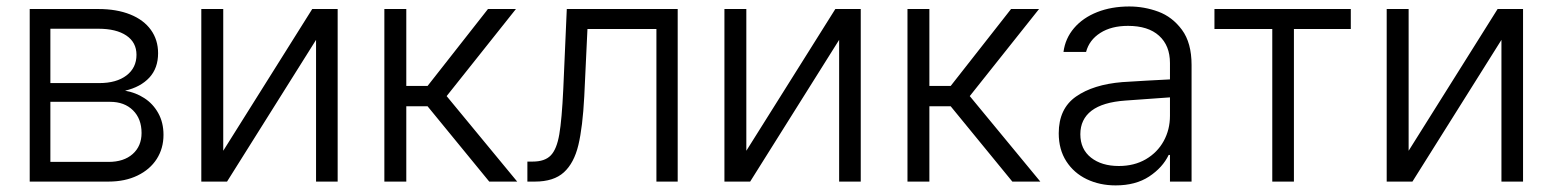

<svg xmlns="http://www.w3.org/2000/svg" viewBox="-20 -558 4772 590"><path d="M71.3 -530.3H282.2Q338.4 -530.3 379.9 -513.7Q421.4 -497.1 443.6 -466.3Q465.8 -435.5 465.8 -394.5Q465.8 -348.6 439 -319.6Q412.1 -290.5 364.3 -279.3Q396.5 -273.9 423.3 -256.6Q450.2 -239.3 466.3 -210.4Q482.4 -181.6 482.4 -143.6Q482.4 -102.1 461.7 -69.6Q440.9 -37.1 402.6 -18.6Q364.3 0 313.5 0H71.3ZM415 -149.4Q415 -192.9 388.7 -219Q362.3 -245.1 318.4 -245.1H134.8V-60.5H313.5Q360.4 -60.5 387.7 -84.7Q415 -108.9 415 -149.4ZM399.4 -389.6Q399.4 -427.7 368.4 -448.7Q337.4 -469.7 282.2 -469.7H134.8V-302.7H285.2Q337.9 -302.7 368.7 -326.2Q399.4 -349.6 399.4 -389.6Z M939.5 -530.3H1017.6V0H951.2V-435.5L677.7 0H598.6V-530.3H666V-94.7Z M1161.1 -530.3H1228.5V-293.9H1293.9L1479.5 -530.3H1565.4L1352.5 -262.7L1569.3 0H1483.4L1293.9 -231.4H1228.5V0H1161.1Z M1600.6 -61.5H1617.2Q1654.3 -61.5 1672.6 -80.6Q1690.9 -99.6 1698.7 -145.3Q1706.5 -190.9 1710.9 -284.2L1721.7 -530.3H2062.5V0H1997.1V-468.8H1785.2L1775.4 -261.7Q1770.5 -167.5 1757.3 -112.3Q1744.1 -57.1 1712.9 -28.6Q1681.6 0 1624 0H1600.6Z M2546.9 -530.3H2625V0H2558.6V-435.5L2285.2 0H2206.1V-530.3H2273.4V-94.7Z M2768.6 -530.3H2835.9V-293.9H2901.4L3086.9 -530.3H3172.9L2960 -262.7L3176.8 0H3090.8L2901.4 -231.4H2835.9V0H2768.6Z M3428.7 -305.7Q3462.9 -308.1 3504.6 -310.3Q3546.4 -312.5 3575.2 -314V-364.3Q3575.2 -418 3541.7 -448.2Q3508.3 -478.5 3446.3 -478.5Q3395 -478.5 3361.1 -456.8Q3327.1 -435.1 3317.4 -398.4H3248Q3253.4 -439.9 3280.5 -471.7Q3307.6 -503.4 3351.6 -520.8Q3395.5 -538.1 3450.2 -538.1Q3496.1 -538.1 3539.3 -522.2Q3582.5 -506.3 3612.1 -466.3Q3641.6 -426.3 3641.6 -358.4V0H3575.2V-82H3571.3Q3552.7 -43 3511.2 -15.6Q3469.7 11.7 3408.2 11.7Q3359.4 11.7 3319.6 -7.3Q3279.8 -26.4 3256.6 -62.5Q3233.4 -98.6 3233.4 -148.4Q3233.4 -224.1 3286.4 -261.2Q3339.4 -298.3 3428.7 -305.7ZM3418 -47.9Q3465.3 -47.9 3501 -68.6Q3536.6 -89.4 3555.9 -124.5Q3575.2 -159.7 3575.2 -202.1V-258.8L3438.5 -249Q3368.7 -244.1 3334.2 -217.8Q3299.8 -191.4 3299.8 -145.5Q3299.8 -99.6 3332.5 -73.7Q3365.2 -47.9 3418 -47.9Z M3711.9 -530.3H4130.9V-468.8H3956.1V0H3889.6V-468.8H3711.9Z M4582 -530.3H4660.2V0H4593.8V-435.5L4320.3 0H4241.2V-530.3H4308.6V-94.7Z"/></svg>

Font: Pretendard JP Light
Style: Regular
Weight: 300
Designer: Base glyphs from Inter by Rasmus Andersson; Hangeul glyphs from Noto Sans CJK(Source Han Sans) by Jang Soo-young and Kan
Foundry: Kil Hyung-jin
Version: Version 1.309